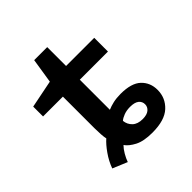

<svg xmlns="http://www.w3.org/2000/svg" viewBox="-190 -815 979 979"><g transform="rotate(-45 300.0 -325.5)"><path d="M97 -6Q111 -45 136 -80.5Q161 -116 184 -136Q181 -148 179.5 -170.5Q178 -193 178 -215V-443H35V-514L185 -544L206 -678H300V-542H503V-443H300V-226Q318 -234 342 -239.5Q366 -245 396 -245Q474 -245 509 -211.5Q544 -178 544 -126Q544 -68 502 -29Q460 10 371 10Q309 10 273.5 -8.5Q238 -27 222 -50Q208 -36 195.5 -14.5Q183 7 176 27ZM385 -74Q416 -74 431.5 -87Q447 -100 447 -119Q447 -139 431.5 -151.5Q416 -164 383 -164Q358 -164 338 -156.5Q318 -149 307 -139Q310 -111 329.5 -92.5Q349 -74 385 -74Z"/></g></svg>

Font: Noto Sans Mono SemiBold
Style: Regular
Weight: 600
Designer: Monotype Design Team
Foundry: Monotype Imaging Inc.
Version: Version 2.014; ttfautohint (v1.8.4.7-5d5b)